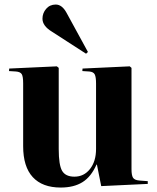

<svg xmlns="http://www.w3.org/2000/svg" viewBox="-20 -820 699 854"><path d="M362.8 -581.1 210.9 -679.2Q168.9 -704.6 168.9 -736.8Q168.9 -761.7 185.3 -780.8Q201.7 -799.8 228 -799.8Q255.9 -799.8 275.9 -763.2L371.1 -588.9ZM250 14.2Q168.5 14.2 125.7 -32.2Q83 -78.6 83 -169.9V-449.2Q83 -480 76.7 -490.2Q70.3 -500.5 50.8 -502L20 -503.9L21 -515.1L232.9 -524.9L241.2 -518.1V-157.2Q241.2 -85.9 256.3 -60.1Q271.5 -34.2 311 -34.2Q353.5 -34.2 380.4 -68.4Q407.2 -102.5 407.2 -157.2V-448.2Q407.2 -477.5 401.4 -489Q395.5 -500.5 377 -502L346.2 -503.9L347.2 -515.1L557.1 -524.9L564.9 -518.1V-67.9Q564.9 -40.5 571.5 -29.8Q578.1 -19 599.1 -17.1L637.2 -14.2V-2L430.2 7.8L411.1 -87.9H409.2Q385.3 -33.7 346.9 -9.8Q308.6 14.2 250 14.2Z"/></svg>

Font: Display Regular
Style: Bold
Weight: 700
Designer: Latin by Veronika Burian and Jose Scaglione. Greek by Irene Vlachou. Cyrillic by Vera Evstafieva.
Foundry: TypeTogether
Version: Version 3.002